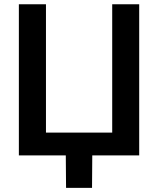

<svg xmlns="http://www.w3.org/2000/svg" viewBox="-20 -748 761 924"><path d="M649.9 0H70.8V-727.5H201.2V-109.9H520V-727.5H649.9ZM297.9 156.2 296.4 -31.2H424.3L422.9 156.2Z"/></svg>

Font: Inter 17pt SemiBold
Style: Regular
Weight: 600
Version: Version 4.001;git-66647c0bb